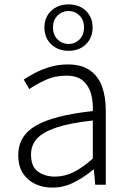

<svg xmlns="http://www.w3.org/2000/svg" viewBox="-20 -840 587 873"><path d="M218 13Q175 13 140 -3.5Q105 -20 84 -52.5Q63 -85 63 -135Q63 -223 144.5 -269.5Q226 -316 402 -335Q404 -375 394.5 -411.5Q385 -448 358.5 -472Q332 -496 281 -496Q229 -496 185.5 -475.5Q142 -455 113 -435L88 -478Q108 -492 138.5 -508Q169 -524 207 -535.5Q245 -547 288 -547Q352 -547 390 -519.5Q428 -492 444.5 -445Q461 -398 461 -338V0H413L407 -68H403Q364 -35 317 -11Q270 13 218 13ZM230 -37Q274 -37 315 -57.5Q356 -78 402 -119V-292Q298 -281 236 -260Q174 -239 147.5 -209Q121 -179 121 -138Q121 -82 153 -59.5Q185 -37 230 -37ZM292 -609Q244 -609 213 -638.5Q182 -668 182 -715Q182 -762 213 -791Q244 -820 292 -820Q340 -820 370.5 -791Q401 -762 401 -715Q401 -668 370.5 -638.5Q340 -609 292 -609ZM292 -640Q321 -640 341.5 -660.5Q362 -681 362 -715Q362 -749 341.5 -769.5Q321 -790 292 -790Q263 -790 242 -769.5Q221 -749 221 -715Q221 -681 242 -660.5Q263 -640 292 -640Z"/></svg>

Font: Noto Sans KR Thin Light
Style: Regular
Weight: 300
Version: Version 2.004-H2;hotconv 1.0.118;makeotfexe 2.5.65603